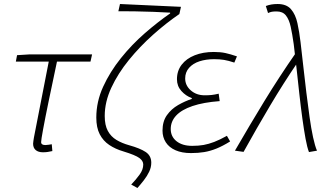

<svg xmlns="http://www.w3.org/2000/svg" viewBox="-20 -751 1631 957"><path d="M194 8Q171 8 158 -3Q145 -14 145 -35Q145 -41 146.5 -49Q148 -57 149 -65L223 -444H59L65 -476L129 -480H439L431 -444H264Q241 -336 223 -249Q205 -162 195 -107.5Q185 -53 185 -43Q185 -35 190.5 -31.5Q196 -28 206 -28Q214 -28 222 -29.5Q230 -31 238 -32L241 2Q227 5 217 6.5Q207 8 194 8Z M665 186 634 169Q658 144 676 119Q694 94 694 69Q694 51 674.5 36.5Q655 22 596 4Q555 -8 524.5 -28.5Q494 -49 477 -82Q460 -115 460 -165Q460 -244 494 -318.5Q528 -393 582.5 -461Q637 -529 702 -585.5Q767 -642 828 -684V-688Q791 -690 744 -692Q697 -694 650.5 -694.5Q604 -695 570 -695L578 -731L882 -717L874 -681Q808 -636 742.5 -577.5Q677 -519 622.5 -452Q568 -385 535 -314Q502 -243 502 -173Q502 -127 517.5 -98.5Q533 -70 560.5 -53.5Q588 -37 624 -27Q678 -12 706 6.5Q734 25 734 60Q734 83 723.5 105Q713 127 697 147.5Q681 168 665 186Z M932 12Q887 12 855 -2Q823 -16 806.5 -41.5Q790 -67 790 -100Q790 -146 812 -177Q834 -208 868 -227.5Q902 -247 936 -258V-262Q906 -273 884 -297.5Q862 -322 862 -356Q862 -398 885.5 -428.5Q909 -459 950.5 -475.5Q992 -492 1046 -492Q1079 -492 1104 -486.5Q1129 -481 1161 -470L1148 -439Q1118 -449 1096.5 -452.5Q1075 -456 1047 -456Q1007 -456 974.5 -445.5Q942 -435 922.5 -413Q903 -391 903 -360Q903 -325 931 -300.5Q959 -276 1000 -276Q1019 -276 1034 -277.5Q1049 -279 1070 -284L1075 -247Q994 -241 939.5 -222.5Q885 -204 858 -175Q831 -146 831 -108Q831 -70 860 -47Q889 -24 938 -24Q970 -24 995 -28.5Q1020 -33 1047.5 -43.5Q1075 -54 1111 -74L1127 -46Q1090 -23 1059 -10.5Q1028 2 998 7Q968 12 932 12Z M1520 7Q1511 -16 1503 -59.5Q1495 -103 1487 -161Q1479 -219 1472 -283Q1465 -347 1458 -411Q1451 -475 1444 -531Q1437 -581 1429 -617.5Q1421 -654 1405 -674Q1389 -694 1359 -694Q1344 -694 1335.5 -692.5Q1327 -691 1316 -686L1305 -721Q1318 -726 1332 -728.5Q1346 -731 1364 -731Q1408 -731 1430.5 -705Q1453 -679 1462.5 -635.5Q1472 -592 1478 -541Q1485 -483 1492 -418.5Q1499 -354 1507 -289.5Q1515 -225 1523 -167.5Q1531 -110 1540.5 -66.5Q1550 -23 1560 0ZM1151 0Q1225 -128 1298 -247.5Q1371 -367 1455 -488L1464 -441Q1392 -335 1326 -224Q1260 -113 1194 6Z"/></svg>

Font: Source Sans 3 Light
Style: Italic
Weight: 300
Italic angle: -11°
Designer: Paul D. Hunt
Foundry: Adobe
Version: Version 3.046;hotconv 1.0.118;makeotfexe 2.5.65603